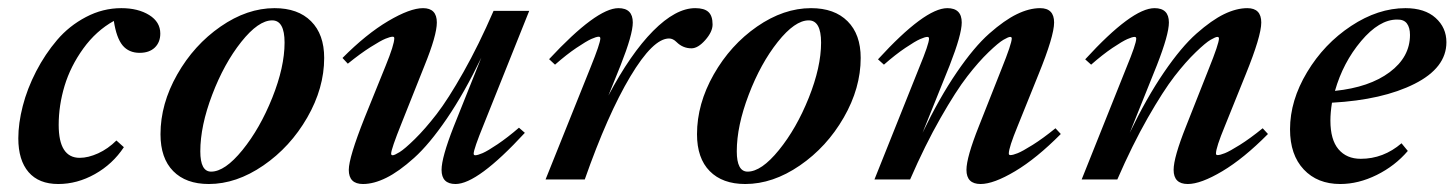

<svg xmlns="http://www.w3.org/2000/svg" viewBox="-20 -445 3606 476"><path d="M124.5 11.2Q76.2 11.2 50.8 -18.3Q25.4 -47.9 25.4 -102.1Q25.4 -139.2 36.4 -182.1Q47.4 -225.1 69.6 -268.1Q91.8 -311 121.6 -345.9Q151.4 -380.9 193.1 -402.8Q234.9 -424.8 280.8 -424.8Q322.3 -424.8 349.9 -407.7Q377.4 -390.6 377.4 -361.8Q377.4 -340.3 363.8 -327.1Q350.1 -314 326.2 -314Q299.3 -314 283.9 -332.5Q268.6 -351.1 262.2 -393.1Q218.3 -368.7 186.5 -324.7Q154.8 -280.8 140.1 -232.2Q125.5 -183.6 125.5 -135.3Q125.5 -53.7 177.7 -53.7Q198.7 -53.7 223.4 -64.9Q248 -76.2 268.6 -96.7L287.1 -80.1Q259.3 -38.1 215.3 -13.4Q171.4 11.2 124.5 11.2Z M497.6 11.2Q440.9 11.2 409.4 -20.8Q377.9 -52.7 377.9 -112.3Q377.9 -187.5 419.4 -260.5Q460.9 -333.5 526.9 -379.2Q592.8 -424.8 660.6 -424.8Q718.8 -424.8 751.2 -392.3Q783.7 -359.9 783.7 -301.3Q783.7 -226.6 741.7 -153.6Q699.7 -80.6 632.8 -34.7Q565.9 11.2 497.6 11.2ZM503.4 -19.5Q537.6 -19.5 581.1 -73Q624.5 -126.5 655 -202.6Q685.5 -278.8 685.5 -339.4Q685.5 -394.5 654.8 -394.5Q620.6 -394.5 578.1 -341.1Q535.6 -287.6 506.1 -210.2Q476.6 -132.8 476.6 -69.8Q476.6 -19.5 503.4 -19.5Z M879.9 11.2Q844.7 11.2 844.7 -23.9Q844.7 -54.2 883.8 -152.8L936 -281.7Q957.5 -334.5 957.5 -350.1Q957.5 -354 953.6 -354Q947.8 -354 935.8 -349.1Q923.8 -344.2 898.4 -328.1Q873 -312 842.3 -287.1L829.1 -301.3Q888.2 -360.8 942.4 -392.8Q996.6 -424.8 1028.8 -424.8Q1063 -424.8 1063 -389.2Q1063 -357.4 1032.2 -281.7L975.6 -139.6Q949.7 -75.2 949.7 -64Q949.7 -60.1 953.6 -60.1Q958 -60.1 970.7 -67.9Q983.4 -75.7 1008.5 -100.3Q1033.7 -125 1062.3 -161.9Q1090.8 -198.7 1128.9 -266.1Q1167 -333.5 1203.6 -418H1292L1179.2 -136.2Q1154.3 -75.2 1154.3 -64Q1154.3 -60.1 1158.2 -60.1Q1164.1 -60.1 1176.5 -65.4Q1189 -70.8 1213.6 -87.4Q1238.3 -104 1266.6 -128.4L1281.2 -115.7Q1164.1 11.2 1109.4 11.2Q1074.7 11.2 1074.7 -23.9Q1074.7 -54.2 1104.5 -130.4L1173.3 -302.2Q1131.3 -214.8 1087.9 -151.1Q1044.4 -87.4 1006.6 -53.5Q968.8 -19.5 937.7 -4.2Q906.7 11.2 879.9 11.2Z M1332.5 0 1443.8 -277.3Q1468.3 -337.9 1468.3 -349.6Q1468.3 -354 1464.4 -354Q1458.5 -354 1446 -348.4Q1433.6 -342.8 1408.9 -326.2Q1384.3 -309.6 1356 -284.7L1341.3 -298.3Q1459 -424.8 1513.2 -424.8Q1548.8 -424.8 1548.8 -389.2Q1548.8 -359.4 1518.6 -283.2L1488.3 -208Q1543 -311.5 1599.1 -368.2Q1655.3 -424.8 1703.6 -424.8Q1726.1 -424.8 1736.3 -415.3Q1746.6 -405.8 1746.6 -384.3Q1746.6 -366.2 1728.5 -345.7Q1710.4 -325.2 1694.3 -325.2Q1672.9 -325.2 1657.2 -340.8Q1648.4 -349.6 1638.7 -349.6Q1599.1 -349.6 1542.7 -255.4Q1486.3 -161.1 1429.7 0Z M1827.6 11.2Q1771 11.2 1739.5 -20.8Q1708 -52.7 1708 -112.3Q1708 -187.5 1749.5 -260.5Q1791 -333.5 1856.9 -379.2Q1922.9 -424.8 1990.7 -424.8Q2048.8 -424.8 2081.3 -392.3Q2113.8 -359.9 2113.8 -301.3Q2113.8 -226.6 2071.8 -153.6Q2029.8 -80.6 1962.9 -34.7Q1896 11.2 1827.6 11.2ZM1833.5 -19.5Q1867.7 -19.5 1911.1 -73Q1954.6 -126.5 1985.1 -202.6Q2015.6 -278.8 2015.6 -339.4Q2015.6 -394.5 1984.9 -394.5Q1950.7 -394.5 1908.2 -341.1Q1865.7 -287.6 1836.2 -210.2Q1806.6 -132.8 1806.6 -69.8Q1806.6 -19.5 1833.5 -19.5Z M2147.9 0 2258.8 -277.3Q2283.2 -336.4 2283.2 -349.1Q2283.2 -353.5 2279.3 -353.5Q2273.4 -353.5 2261.2 -348.1Q2249 -342.8 2224.4 -326.2Q2199.7 -309.6 2171.4 -284.7L2156.7 -297.9Q2272.9 -424.8 2328.6 -424.8Q2364.3 -424.8 2364.3 -389.2Q2364.3 -359.4 2334.5 -283.2L2267.1 -115.7Q2308.6 -202.1 2351.8 -265.4Q2395 -328.6 2432.6 -361.8Q2470.2 -395 2501 -409.9Q2531.7 -424.8 2558.6 -424.8Q2593.3 -424.8 2593.3 -389.2Q2593.3 -355.5 2554.7 -260.7L2502.9 -132.3Q2481 -79.1 2481 -64.5Q2481 -60.5 2484.9 -60.5Q2491.2 -60.5 2502.9 -65.2Q2514.6 -69.8 2540 -85.7Q2565.4 -101.6 2596.7 -127L2609.9 -112.8Q2549.8 -52.2 2496.6 -20.5Q2443.4 11.2 2411.1 11.2Q2376 11.2 2376 -23.9Q2376 -54.7 2406.7 -131.8L2462.9 -273.9Q2488.3 -336.9 2488.3 -349.6Q2488.3 -353.5 2484.4 -353.5Q2480 -353.5 2467.8 -346.4Q2455.6 -339.4 2430.9 -315.7Q2406.2 -292 2378.2 -255.9Q2350.1 -219.7 2311.8 -152.6Q2273.4 -85.4 2236.3 0Z M2661.6 0 2772.5 -277.3Q2796.9 -336.4 2796.9 -349.1Q2796.9 -353.5 2793 -353.5Q2787.1 -353.5 2774.9 -348.1Q2762.7 -342.8 2738 -326.2Q2713.4 -309.6 2685.1 -284.7L2670.4 -297.9Q2786.6 -424.8 2842.3 -424.8Q2877.9 -424.8 2877.9 -389.2Q2877.9 -359.4 2848.1 -283.2L2780.8 -115.7Q2822.3 -202.1 2865.5 -265.4Q2908.7 -328.6 2946.3 -361.8Q2983.9 -395 3014.6 -409.9Q3045.4 -424.8 3072.3 -424.8Q3106.9 -424.8 3106.9 -389.2Q3106.9 -355.5 3068.4 -260.7L3016.6 -132.3Q2994.6 -79.1 2994.6 -64.5Q2994.6 -60.5 2998.5 -60.5Q3004.9 -60.5 3016.6 -65.2Q3028.3 -69.8 3053.7 -85.7Q3079.1 -101.6 3110.4 -127L3123.5 -112.8Q3063.5 -52.2 3010.3 -20.5Q2957 11.2 2924.8 11.2Q2889.6 11.2 2889.6 -23.9Q2889.6 -54.7 2920.4 -131.8L2976.6 -273.9Q3002 -336.9 3002 -349.6Q3002 -353.5 2998 -353.5Q2993.7 -353.5 2981.4 -346.4Q2969.2 -339.4 2944.6 -315.7Q2919.9 -292 2891.8 -255.9Q2863.8 -219.7 2825.4 -152.6Q2787.1 -85.4 2750 0Z M3302.7 11.2Q3246.1 11.2 3212.2 -24.9Q3178.2 -61 3178.2 -124.5Q3178.2 -195.8 3220.5 -266.1Q3262.7 -336.4 3329.6 -380.6Q3396.5 -424.8 3464.4 -424.8Q3512.2 -424.8 3539.1 -400.6Q3565.9 -376.5 3565.9 -340.3Q3565.9 -276.9 3486.8 -237.1Q3407.7 -197.3 3282.2 -190.4Q3278.3 -166 3278.3 -146Q3278.3 -98.6 3298.3 -75Q3318.4 -51.3 3353.5 -51.3Q3409.7 -51.3 3454.6 -89.8L3470.2 -70.8Q3438.5 -33.7 3393.1 -11.2Q3347.7 11.2 3302.7 11.2ZM3443.4 -396.5Q3399.4 -396.5 3354.5 -343.3Q3309.6 -290 3289.6 -219.7Q3375 -228.5 3425.3 -266.1Q3475.6 -303.7 3475.6 -358.4Q3475.6 -376.5 3468 -386.7Q3460.4 -397 3443.4 -396.5Z"/></svg>

Font: Elstob 18pt SemiBold
Style: Italic
Weight: 600
Italic angle: -20°
Designer: Peter S. Baker
Version: Version 1.015